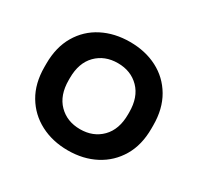

<svg xmlns="http://www.w3.org/2000/svg" viewBox="-118 -648 826 801"><g transform="rotate(30 294.5 -247.0)"><path d="M37 -239V-255Q37 -334 70.5 -391Q104 -448 162.5 -478Q221 -508 295 -508Q369 -508 427 -478Q485 -448 518.5 -391Q552 -334 552 -255V-239Q552 -160 518.5 -103.5Q485 -47 427 -16.5Q369 14 295 14Q221 14 162.5 -16.5Q104 -47 70.5 -103.5Q37 -160 37 -239ZM438 -242V-252Q438 -325 398 -365.5Q358 -406 295 -406Q232 -406 192 -365.5Q152 -325 152 -252V-242Q152 -169 192 -128.5Q232 -88 295 -88Q358 -88 398 -128.5Q438 -169 438 -242Z"/></g></svg>

Font: Space Grotesk Frontify SemiBold
Style: Regular
Weight: 600
Designer: Florian Karsten
Version: Version 2.000